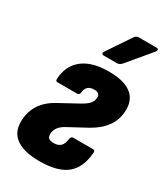

<svg xmlns="http://www.w3.org/2000/svg" viewBox="-179 -788 762 876"><g transform="rotate(30 201.5 -350.0)"><path d="M175 8Q96 8 54.5 -20.5Q13 -49 13 -105Q13 -158 38.5 -197Q64 -236 113 -262L210 -315Q237 -330 248.5 -344Q260 -358 260 -378Q260 -400 230 -400Q188 -400 185 -358Q183 -345 171 -345H67Q57 -345 58 -359Q62 -429 110.5 -467Q159 -505 247 -505Q324 -505 363 -477Q402 -449 402 -395Q402 -344 376 -306Q350 -268 299 -239L210 -191Q182 -177 169.5 -160.5Q157 -144 157 -122Q157 -109 165 -102.5Q173 -96 191 -96Q215 -96 227.5 -108.5Q240 -121 243 -149Q246 -162 257 -162H361Q371 -162 371 -149Q365 -68 318.5 -30Q272 8 175 8ZM188 -556Q182 -556 180 -561Q178 -566 182 -572L264 -694Q273 -708 286 -708H380Q388 -708 389.5 -703Q391 -698 386 -691L285 -570Q273 -556 259 -556Z"/></g></svg>

Font: Sofia Sans Condensed Black
Style: Italic
Weight: 900
Italic angle: -9°
Version: Version 4.100